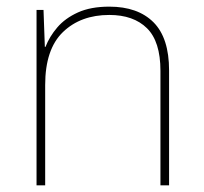

<svg xmlns="http://www.w3.org/2000/svg" viewBox="-20 -558 613 578"><path d="M309 -538Q395 -538 442 -491Q489 -444 489 -346V0H463V-345Q463 -433 422.5 -473Q382 -513 309 -513Q223 -513 169.5 -461.5Q116 -410 116 -302V0H90V-528H111L115 -417H117Q129 -448 152.5 -475.5Q176 -503 214.5 -520.5Q253 -538 309 -538Z"/></svg>

Font: Noto Sans Khmer Thin
Style: Regular
Weight: 250
Version: Version 2.003